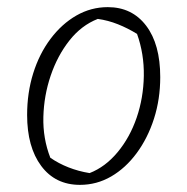

<svg xmlns="http://www.w3.org/2000/svg" viewBox="-20 -510 525 538"><path d="M204 8Q135 8 95.5 -45Q56 -98 56 -188Q56 -250 73 -304.5Q90 -359 121.5 -401Q153 -443 194 -466.5Q235 -490 282 -490Q350 -490 389.5 -438Q429 -386 429 -294Q429 -232 411.5 -177.5Q394 -123 363 -81Q332 -39 291.5 -15.5Q251 8 204 8ZM231 -25Q275 -42 309.5 -83.5Q344 -125 363 -180.5Q382 -236 383 -297.5Q384 -359 364 -415Q338 -431 310.5 -442Q283 -453 254 -457Q208 -439 174.5 -396.5Q141 -354 122 -298Q103 -242 101.5 -182Q100 -122 121 -68Q144 -52 172 -41Q200 -30 231 -25Z"/></svg>

Font: Piazzolla Thin Thin
Style: Italic
Weight: 250
Italic angle: -11.3°
Version: Version 2.005